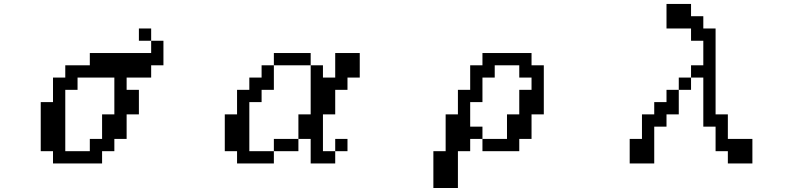

<svg xmlns="http://www.w3.org/2000/svg" viewBox="-20 -817 4040 978"><path d="M312.5 -46.9H437.5V-109.4H500V-234.4H562.5V-421.9H375V-359.4H312.5ZM187.5 -46.9V-296.9H250V-421.9H312.5V-484.4H437.5V-546.9H750V-609.4H812.5V-484.4H750V-421.9H625V-359.4H687.5V-234.4H625V-109.4H562.5V-46.9H500V15.6H250V-46.9ZM750 -609.4H687.5V-671.9H750Z M1125 -46.9V-234.4H1187.5V-359.4H1250V-421.9H1312.5V-484.4H1375V-546.9H1562.5V-484.4H1625V-421.9H1687.5V-546.9H1812.5V-421.9H1750V-359.4H1687.5V-234.4H1625V-46.9H1687.5V15.6H1562.5V-109.4H1500V-234.4H1562.5V-484.4H1375V-359.4H1312.5V-296.9H1250V-46.9H1375V-109.4H1500V-46.9H1375V15.6H1187.5V-46.9ZM1687.5 -46.9V-109.4H1750V-46.9Z M2375 -171.9H2437.5V-109.4H2562.5V-234.4H2625V-359.4H2687.5V-421.9H2625V-484.4H2500V-421.9H2437.5V-296.9H2375ZM2187.5 -46.9H2250V-234.4H2312.5V-359.4H2375V-484.4H2437.5V-546.9H2687.5V-484.4H2750V-234.4H2687.5V-109.4H2625V-46.9H2437.5V-109.4H2375V-46.9H2312.5V140.6H2187.5Z M3375 -671.9V-796.9H3500V-734.4H3562.5V-671.9H3625V-234.4H3687.5V-109.4H3812.5V15.6H3687.5V-46.9H3625V-171.9H3562.5V-421.9H3500V-359.4H3437.5V-421.9H3500V-484.4H3562.5V-609.4H3500V-671.9ZM3187.5 15.6V-109.4H3250V-234.4H3312.5V-296.9H3375V-359.4H3437.5V-234.4H3375V-171.9H3312.5V15.6Z"/></svg>

Font: KH Dot Dougenzaka 16
Style: Regular
Weight: 400
Designer: Original version for X68000 by Keitarou Hiraki (http://hp.vector.co.jp/authors/VA000874/) / TrueType conversion by Homem
Version: Version 1.00.20150527